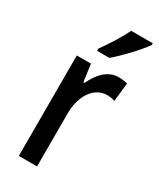

<svg xmlns="http://www.w3.org/2000/svg" viewBox="-195 -830 742 894"><g transform="rotate(30 175.5 -383.0)"><path d="M348 -757V-766H232C210 -721 176 -666 141 -618V-606H207C251 -643 321 -717 348 -757ZM290 -550C233 -550 191 -505 165 -447H159L146 -540H70V0H168V-281C167 -382 217 -451 285 -451C298 -451 315 -449 327 -444L338 -544C322 -548 305 -550 290 -550Z"/></g></svg>

Font: Noto Sans Gujarati Condensed Medium
Style: Regular
Weight: 500
Width: 3
Designer: Jelle Bosma - Monotype Design Team, Universal Thirst
Foundry: Monotype Imaging Inc.
Version: Version 2.106